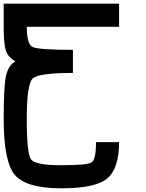

<svg xmlns="http://www.w3.org/2000/svg" viewBox="-20 -895 790 1040"><path d="M625 -750V-875H0V-750Q0 -656.2 11.7 -621.1Q23.4 -585.9 62.5 -562.5Q23.4 -539.1 11.7 -480.5Q0 -421.9 0 -250Q0 -15.6 62.5 54.7Q125 125 312.5 125Q500 125 562.5 70.3Q625 15.6 625 -125H500Q500 -31.2 476.6 -15.6Q453.1 0 312.5 0Q171.9 0 148.4 -31.2Q125 -62.5 125 -250Q125 -437.5 156.2 -468.8Q187.5 -500 375 -500V-625Q187.5 -625 156.2 -640.6Q125 -656.2 125 -750Z"/></svg>

Font: CraftyPE
Style: Regular
Weight: 400
Designer: Erek Butcher
Foundry: Haunted Coop
Version: Version 0.018;April 4, 2024;FontCreator 15.0.0.2962 64-bit